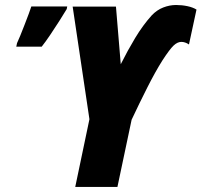

<svg xmlns="http://www.w3.org/2000/svg" viewBox="-20 -740 798 760"><path d="M277.8 0 334 -268.1 267.6 -713.9H439L458 -485.8Q484.9 -539.6 515.1 -589.8Q545.4 -640.1 580.6 -679.2Q601.1 -700.7 626.2 -710.4Q651.4 -720.2 676.8 -720.2Q700.2 -720.2 721.9 -715.6Q743.7 -710.9 757.8 -702.1L728 -564Q712.9 -574.2 697.8 -574.2Q682.6 -574.2 667.2 -559.8Q651.9 -545.4 623 -501Q594.7 -456.1 563.2 -393.8Q531.7 -331.5 501 -266.1L444.8 0ZM44.4 -555.2 47.4 -569.3Q52.2 -579.1 60.3 -599.1Q68.4 -619.1 77.4 -642.3Q86.4 -665.5 93.8 -685.3Q101.1 -705.1 104 -714.4H246.1L244.1 -704.1Q231.9 -683.6 214.1 -655.8Q196.3 -627.9 178 -600.8Q159.7 -573.7 145 -555.2Z"/></svg>

Font: Open Sans Condensed ExtraBold
Style: Italic
Weight: 800
Width: 3
Italic angle: -12°
Designer: Monotype Design Team
Foundry: Monotype Imaging Inc.
Version: Version 3.003; ttfautohint (v1.8.4)